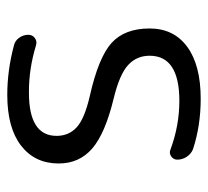

<svg xmlns="http://www.w3.org/2000/svg" viewBox="-42 -551 580 536"><g transform="rotate(-90 248.0 -283.0)"><path d="M388.7 -534.2Q402.3 -531.2 410.6 -519.5Q418.9 -507.8 418.9 -494.1Q418.9 -482.4 409.7 -475.6Q400.4 -468.8 388.7 -472.7Q324.2 -492.2 261.7 -492.2Q258.8 -492.2 256.8 -492.2Q136.7 -492.2 136.7 -415Q136.7 -380.9 160.6 -358.9Q184.6 -336.9 248 -322.3Q356.4 -297.9 396.5 -261.2Q436.5 -224.6 436.5 -155.3Q436.5 -87.9 385.3 -50.3Q334 -12.7 240.2 -12.7Q165 -12.7 99.6 -34.2Q86.9 -39.1 78.6 -51.3Q70.3 -63.5 70.3 -78.1Q70.3 -88.9 79.6 -95.2Q88.9 -101.6 99.6 -96.7Q166 -72.3 234.4 -72.3Q360.4 -72.3 360.4 -155.3Q360.4 -191.4 334.5 -215.3Q308.6 -239.3 240.2 -255.9Q143.6 -279.3 101.6 -315.4Q59.6 -351.6 59.6 -409.2Q59.6 -475.6 109.4 -514.2Q159.2 -552.7 251 -552.7Q319.3 -552.7 388.7 -534.2Z"/></g></svg>

Font: Gen Jyuu Gothic Normal
Style: Regular
Weight: 300
Designer: [Source Han Sans]
Ryoko NISHIZUKA  (kana & ideographs); Paul D. Hunt (Latin, Greek & Cyrillic); Wenlong ZHANG  (bopomofo
Version: Version 1.002.20150607